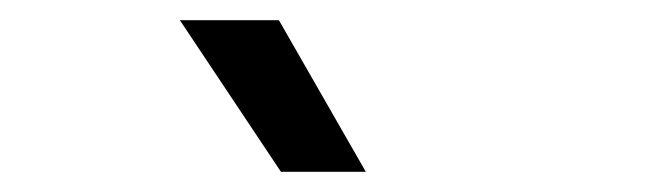

<svg xmlns="http://www.w3.org/2000/svg" viewBox="-20 -734 640 190"><path d="M258 -564 158 -714H256L342 -564Z"/></svg>

Font: SUSE Thin
Style: Regular
Weight: 400
Version: Version 1.000